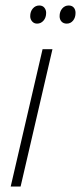

<svg xmlns="http://www.w3.org/2000/svg" viewBox="-20 -679 295 699"><path d="M223 -593Q211 -593 204 -600.5Q197 -608 197 -620Q197 -637 206.5 -648Q216 -659 230 -659Q242 -659 248.5 -651.5Q255 -644 255 -632Q255 -615 246 -604Q237 -593 223 -593ZM115 -593Q104 -593 97 -601Q90 -609 90 -620Q90 -637 99.5 -648Q109 -659 123 -659Q135 -659 141.5 -651Q148 -643 148 -632Q148 -615 138.5 -604Q129 -593 115 -593ZM171 -500 55 0H19L135 -500Z"/></svg>

Font: Kantumruy Pro ExtraLight
Style: Italic
Weight: 250
Italic angle: -13°
Version: Version 1.002